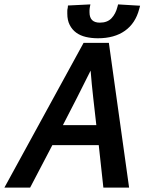

<svg xmlns="http://www.w3.org/2000/svg" viewBox="-29 -853 657 873"><path d="M383 -532Q352 -469 320.5 -407.5Q289 -346 257 -284H409Q402 -346 395 -407.5Q388 -469 383 -532ZM351 -658H466L558 0H441L420 -193H209L108 0H-9ZM608 -827 604 -812Q587 -747 539 -713Q491 -679 416 -679Q387 -679 361.5 -685Q336 -691 317.5 -704.5Q299 -718 288 -739.5Q277 -761 277 -791Q277 -798 277 -804Q277 -810 279 -817L280 -828L382 -833L379 -817Q378 -812 378 -807Q378 -802 378 -797Q378 -750 425 -750Q459 -750 478 -770Q497 -790 505 -822L508 -833Z"/></svg>

Font: Codetta
Style: Bold Italic
Weight: 700
Italic angle: -11°
Designer: Ulrich Proeller
Foundry: PROSA GmbH
Version: Version 2.00;September 29, 2018;FontCreator 11.5.0.2427 64-b